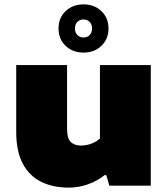

<svg xmlns="http://www.w3.org/2000/svg" viewBox="-20 -847 766 876"><path d="M293 9Q222.5 9 168.5 -17.2Q114.5 -43.5 84.2 -99.8Q54 -156 54 -246V-550H286V-259Q286 -215.5 302.8 -199.2Q319.5 -183 350 -183Q375 -183 398 -192Q421 -201 436 -215V-550H668V0H479L465 -48H457Q423.5 -21 381.2 -6Q339 9 293 9ZM361 -607Q311.5 -607 279.2 -638Q247 -669 247 -717Q247 -765 279.2 -796Q311.5 -827 361 -827Q410.5 -827 442.8 -796Q475 -765 475 -717Q475 -669 442.8 -638Q410.5 -607 361 -607ZM361 -676Q378.5 -676 389.2 -687.2Q400 -698.5 400 -717Q400 -736 389.2 -747Q378.5 -758 361 -758Q344 -758 333 -747Q322 -736 322 -717Q322 -698.5 333 -687.2Q344 -676 361 -676Z"/></svg>

Font: Encode Sans Exp Black
Style: Regular
Weight: 900
Width: 7
Designer: Multiple Designers
Foundry: Impallari Type
Version: Version 3.002; ttfautohint (v1.8.3) -l 8 -r 50 -G 200 -x 14 